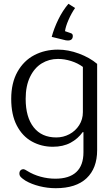

<svg xmlns="http://www.w3.org/2000/svg" viewBox="-20 -760 591 1010"><path d="M252 -566Q264 -611 287 -658Q310 -705 340 -740L375 -718Q356 -691 340.5 -655.5Q325 -620 322 -596L351 -586Q363 -583 363 -571Q363 -547 337 -547Q330 -547 326 -548ZM115 191Q99 181 90.5 172.5Q82 164 82 153Q82 142 88 136Q94 130 102 130Q107 130 113.5 133.5Q120 137 123 139Q155 159 193.5 169.5Q232 180 271 180Q344 180 381.5 145Q419 110 419 41V-65H415Q390 -30 351 -9Q312 12 258 12Q198 12 148 -15.5Q98 -43 68.5 -99.5Q39 -156 39 -240Q39 -324 72 -382.5Q105 -441 160.5 -470Q216 -499 285 -499Q339 -499 395.5 -478Q452 -457 491 -424V30Q491 125 435.5 177.5Q380 230 273 230Q230 230 188 219.5Q146 209 115 191ZM416 -170V-408Q389 -428 354 -439Q319 -450 285 -450Q238 -450 199.5 -426.5Q161 -403 138 -355.5Q115 -308 115 -240Q115 -144 157 -90.5Q199 -37 276 -37Q313 -37 345 -54Q377 -71 396.5 -101.5Q416 -132 416 -170Z"/></svg>

Font: Maitree
Style: Regular
Weight: 400
Designer: CadsonDemak Team
Foundry: CadsonDemak
Version: Version 1.001